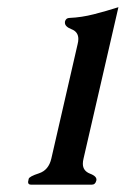

<svg xmlns="http://www.w3.org/2000/svg" viewBox="-20 -504 343 524"><path d="M208 -71.3Q206.1 -63.5 206.1 -57.1Q206.1 -37.6 225.8 -30Q245.6 -22.5 242.9 -11.2Q240.2 0 230.5 0H64.9Q56.6 0 56.6 -7.3Q56.6 -9.3 58.3 -15.9Q60.1 -22.5 86.4 -31Q112.8 -39.6 120.1 -71.3L191.9 -383.8Q193.8 -391.1 193.8 -397.5Q193.8 -417 175.5 -424.1Q157.2 -431.2 157.2 -441.9Q157.2 -443.4 157.2 -444.8Q159.7 -455.1 169.9 -455.1Q202.6 -456.5 236.1 -465.1Q269.5 -473.6 303.2 -484.4Z"/></svg>

Font: Caudex
Style: Italic
Weight: 400
Italic angle: -13°
Version: Version 1.04